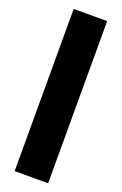

<svg xmlns="http://www.w3.org/2000/svg" viewBox="-156 -855 571 900"><g transform="rotate(20 129.5 -404.5)"><path d="M213 -809V0H46V-809Z"/></g></svg>

Font: Neutral Face
Style: Bold
Weight: 700
Designer: Vadym Aksieiev
Version: Version 1.039;Fontself Maker 3.5.7